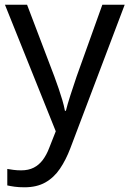

<svg xmlns="http://www.w3.org/2000/svg" viewBox="-20 -556 550 816"><path d="M1 -536H95L211 -231Q221 -204 229.5 -179Q238 -154 245 -130.5Q252 -107 256 -85H260Q266 -110 279 -150.5Q292 -191 306 -232L415 -536H510L279 74Q260 124 234.5 161.5Q209 199 172.5 219.5Q136 240 84 240Q60 240 42 237.5Q24 235 11 232V162Q22 164 37.5 166Q53 168 70 168Q101 168 123.5 156.5Q146 145 162 123.5Q178 102 189 73L217 2Z"/></svg>

Font: binaryv115
Style: Book
Weight: 400
Designer: Jelle Bosma - Monotype Design Team
Foundry: Monotype Imaging Inc.
Version: Version 2.003